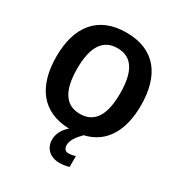

<svg xmlns="http://www.w3.org/2000/svg" viewBox="-218 -875 1183 1261"><g transform="rotate(30 373.5 -244.0)"><path d="M490 226V144C478 148 457 153 438 153C416 153 401 139 401 112C401 77 423 43 465 0C622 -36 694 -170 694 -358C694 -580 594 -725 374 -725C153 -725 52 -580 52 -359C52 -141 149 5 361 10C322 42 300 84 300 128C300 193 347 237 418 237C448 237 470 232 490 226ZM210 -358C210 -513 257 -607 374 -607C490 -607 536 -513 536 -358C536 -203 490 -109 373 -109C258 -109 210 -203 210 -358Z"/></g></svg>

Font: Noto Sans Display
Style: Bold
Weight: 700
Designer: Monotype Design Team
Foundry: Monotype Imaging Inc.
Version: Version 1.900